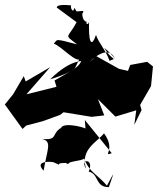

<svg xmlns="http://www.w3.org/2000/svg" viewBox="-48 -805 685 792"><path d="M305 -271C324 -274 222 -303 205 -280C216 -215 219 -244 214 -283C157 -256 198 -225 125 -232C169 -222 146 -189 132 -101C95 -139 150 -140 172 -136C229 -112 160 -133 225 -133C234 -115 258 -163 240 -135C284 -149 327 -136 289 -198C300 -100 350 -92 393 -39C424 -95 427 -109 401 -33C343 -33 361 -88 318 -97C343 -154 279 -150 307 -109C282 -189 352 -218 381 -255C433 -185 371 -159 413 -173L302 -310ZM50 -491 6 -416 -28 -374 45 -273 60 -287 128 -305 200 -331 214 -342 330 -323 382 -329 356 -396 428 -324 514 -350 506 -290 536 -351 530 -372 575 -450 583 -531 559 -550 489 -537 462 -464 483 -512 443 -521 316 -592 302 -615 293 -590 260 -521 177 -473 185 -447 61 -416 159 -528 58 -469ZM305 -720C335 -684 251 -765 262 -775C237 -733 240 -738 269 -715C230 -642 214 -666 270 -622C172 -648 191 -642 174 -625C210 -612 267 -539 289 -564C289 -554 285 -515 159 -478C245 -563 301 -557 311 -549C313 -564 372 -586 320 -549C401 -624 420 -573 428 -561C444 -539 423 -574 382 -608C415 -550 438 -569 404 -554C387 -601 358 -629 348 -661C329 -606 315 -626 320 -734C323 -673 287 -727 292 -750C314 -777 239 -734 245 -783C262 -780 188 -793 186 -774L320 -675Z"/></svg>

Font: Hussar Lance
Style: ExBd
Weight: 700
Foundry: Cannot Into Space Fonts, PlusOne Fonts
Version: Version 2.270